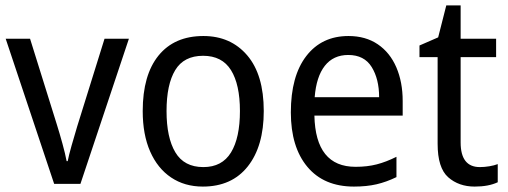

<svg xmlns="http://www.w3.org/2000/svg" viewBox="-20 -679 1877 709"><path d="M180 0 1 -536H91L190 -219Q200 -187 210.5 -149Q221 -111 226 -84H230Q234 -105 244.5 -142Q255 -179 265 -212L366 -536H456L277 0Z M954 -269Q954 -139 895 -64.5Q836 10 729 10Q662 10 612 -23.5Q562 -57 534.5 -119.5Q507 -182 507 -269Q507 -402 565.5 -474Q624 -546 731 -546Q832 -546 893 -474.5Q954 -403 954 -269ZM595 -269Q595 -171 627.5 -116.5Q660 -62 731 -62Q800 -62 833 -116Q866 -170 866 -269Q866 -367 833 -420Q800 -473 730 -473Q659 -473 627 -420Q595 -367 595 -269Z M1267 -546Q1330 -546 1375 -515.5Q1420 -485 1443.5 -430.5Q1467 -376 1467 -306V-252H1141Q1145 -63 1293 -63Q1336 -63 1371 -72Q1406 -81 1444 -100V-25Q1407 -7 1370.5 1.5Q1334 10 1287 10Q1176 10 1115 -63Q1054 -136 1054 -264Q1054 -398 1111 -472Q1168 -546 1267 -546ZM1266 -476Q1211 -476 1179.5 -436Q1148 -396 1142 -320H1380Q1380 -387 1352.5 -431.5Q1325 -476 1266 -476Z M1752 -62Q1769 -62 1787 -65Q1805 -68 1818 -73V-6Q1784 10 1733 10Q1674 10 1635 -24.5Q1596 -59 1596 -148V-468H1529V-511L1598 -541L1628 -659H1681V-536H1812V-468H1681V-153Q1681 -62 1752 -62Z"/></svg>

Font: Noto Sans Myanmar SemiCondensed
Style: Regular
Weight: 400
Width: 4
Designer: Monotype Design Team
Foundry: Monotype Imaging Inc.
Version: Version 2.107; ttfautohint (v1.8.4.7-5d5b)